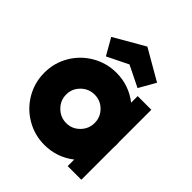

<svg xmlns="http://www.w3.org/2000/svg" viewBox="-203 -858 995 995"><g transform="rotate(45 294.5 -361.0)"><path d="M20 -257Q20 -329 55.5 -389.5Q91 -450 152 -485.5Q213 -521 285 -521Q376 -521 448 -465V-513H548V-280L549 -257L548 -234V0H448V-48Q376 8 285 8Q213 8 152 -27.5Q91 -63 55.5 -124Q20 -185 20 -257ZM389 -257Q389 -300 358.5 -330.5Q328 -361 285 -361Q242 -361 211 -330.5Q180 -300 180 -257Q180 -214 211 -183Q242 -152 285 -152Q328 -152 358.5 -183Q389 -214 389 -257ZM134 -633 302 -730 470 -633 418 -542 302 -599 186 -542Z"/></g></svg>

Font: Lineal Heavy
Style: Regular
Weight: 900
Designer: Created by Frank Adebiaye with contributions from Anton Moglia & Ariel Martín Pérez
Created by Frank ADEBIAYE with FontF
Foundry: Velvetyne Type Foundry
Version: Version 2.000